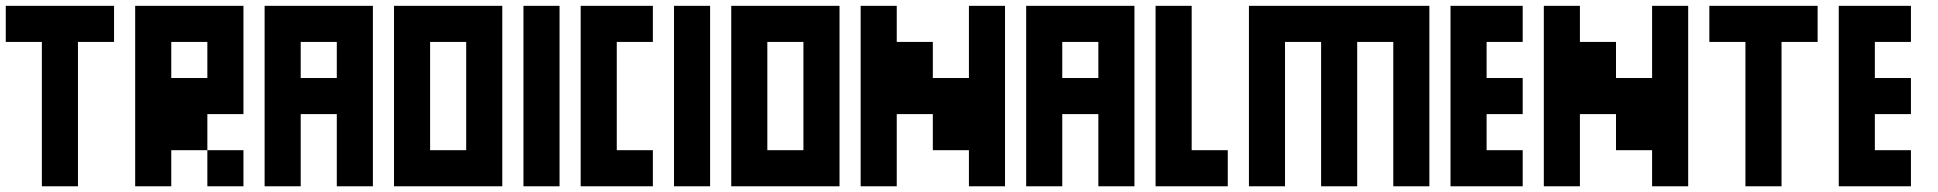

<svg xmlns="http://www.w3.org/2000/svg" viewBox="-20 -445 6712 665"><path d="M125 200.2V-299.8H0V-424.8H375V-299.8H250V200.2Z M698.2 200.2V75.2H823.2V200.2ZM698.2 -174.8V-299.8H573.2V-174.8ZM448.2 200.2V-424.8H823.2V-49.8H698.2V75.2H573.2V200.2Z M1146.5 -174.8V-299.8H1021.5V-174.8ZM896.5 200.2V-424.8H1271.5V200.2H1146.5V-49.8H1021.5V200.2Z M1594.7 75.2V-299.8H1469.7V75.2ZM1344.7 200.2V-424.8H1719.7V200.2Z M1793 200.2V-424.8H1918V200.2Z M1991.2 200.2V-424.8H2241.2V-299.8H2116.2V75.2H2241.2V200.2Z M2314.5 200.2V-424.8H2439.5V200.2Z M2762.7 75.2V-299.8H2637.7V75.2ZM2512.7 200.2V-424.8H2887.7V200.2Z M2960.9 200.2V-424.8H3085.9V-299.8H3210.9V-174.8H3335.9V-424.8H3460.9V200.2H3335.9V75.2H3210.9V-49.8H3085.9V200.2Z M3784.2 -174.8V-299.8H3659.2V-174.8ZM3534.2 200.2V-424.8H3909.2V200.2H3784.2V-49.8H3659.2V200.2Z M3982.4 200.2V-424.8H4107.4V75.2H4232.4V200.2Z M4305.7 200.2V-424.8H4930.7V200.2H4805.7V-299.8H4680.7V200.2H4555.7V-299.8H4430.7V200.2Z M5003.9 200.2V-424.8H5253.9V-299.8H5128.9V-174.8H5253.9V-49.8H5128.9V75.2H5253.9V200.2Z M5327.1 200.2V-424.8H5452.1V-299.8H5577.1V-174.8H5702.1V-424.8H5827.1V200.2H5702.1V75.2H5577.1V-49.8H5452.1V200.2Z M6025.4 200.2V-299.8H5900.4V-424.8H6275.4V-299.8H6150.4V200.2Z M6348.6 200.2V-424.8H6598.6V-299.8H6473.6V-174.8H6598.6V-49.8H6473.6V75.2H6598.6V200.2Z"/></svg>

Font: Ishtika
Style: Block
Weight: 400
Designer: Kailash Nadh
Version: Version 2.3